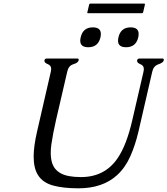

<svg xmlns="http://www.w3.org/2000/svg" viewBox="-20 -1003 909 1042"><path d="M469.7 -983.4H762.7Q767.6 -983.4 766.6 -978.5L756.8 -936.5Q755.4 -931.2 750.5 -931.2H457.5Q452.6 -931.2 454.1 -936.5L463.9 -978.5Q464.8 -983.4 469.7 -983.4ZM180.7 -287.1 255.9 -614.3Q257.8 -622.1 257.8 -627.9Q257.8 -647.5 240.7 -654.3Q220.7 -662.1 221.2 -672.4Q221.2 -673.8 221.2 -675.3Q223.6 -685.5 233.9 -685.5H399.4Q409.2 -685.5 406.7 -675.3Q403.8 -662.1 377.9 -654.3Q352.1 -646.5 345.2 -615.2L284.2 -352.1Q267.1 -277.3 258.8 -219.7Q255.4 -195.3 255.4 -173.8Q255.4 -145 261.7 -122.6Q272.5 -83 309.6 -62.5Q346.2 -42 419.4 -42Q548.3 -42 617.7 -143.6Q667 -214.8 698.2 -352.1L758.8 -613.8Q760.7 -621.6 760.7 -627.4Q760.7 -647 743.7 -653.8Q723.6 -661.6 724.1 -672.4Q724.1 -673.8 724.1 -675.3Q726.6 -685.5 736.8 -685.5H861.3Q869.1 -685.5 869.1 -678.7Q869.1 -677.2 868.7 -675.3Q865.7 -662.6 839.4 -653.8Q813 -645 806.2 -613.8L731 -287.1Q713.9 -214.8 687 -154.3Q660.2 -93.8 615.7 -52.7Q537.1 19 405.3 19Q321.8 19 266.6 3.4Q211.4 -12.2 186 -53.2Q162.6 -89.8 162.6 -154.3Q163.1 -210.4 180.7 -287.1ZM689 -854.5Q732.4 -854.5 732.4 -818.8Q732.4 -810.5 730.5 -800.8Q717.8 -746.6 664.1 -746.6Q620.6 -746.6 620.6 -782.2Q620.6 -790.5 623 -800.8Q635.3 -854.5 689 -854.5ZM483.9 -854.5Q527.3 -854.5 527.3 -818.8Q527.3 -810.5 525.4 -800.8Q512.7 -746.6 459 -746.6Q415.5 -746.6 415.5 -782.2Q415.5 -790.5 418 -800.8Q430.2 -854.5 483.9 -854.5Z"/></svg>

Font: Caudex
Style: Italic
Weight: 400
Italic angle: -13°
Version: Version 1.04